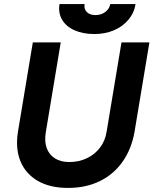

<svg xmlns="http://www.w3.org/2000/svg" viewBox="-20 -908 753 942"><path d="M314 14Q225 14 165.5 -20.5Q106 -55 80.5 -116.5Q55 -178 68 -261L141 -700H278L205 -261Q197 -215 209 -182Q221 -149 249.5 -131Q278 -113 320 -113Q367 -113 406 -131.5Q445 -150 470.5 -183.5Q496 -217 503 -261L576 -700H713L640 -261Q625 -176 581 -114Q537 -52 469 -19Q401 14 314 14ZM443 -741Q387 -741 345.5 -759.5Q304 -778 284.5 -811.5Q265 -845 272 -888H395Q391 -864 406 -849Q421 -834 448 -834Q477 -834 497 -849.5Q517 -865 521 -888H645Q638 -844 609.5 -810.5Q581 -777 538 -759Q495 -741 443 -741Z"/></svg>

Font: Figtree
Style: Bold Italic
Weight: 700
Italic angle: -9.5°
Foundry: Erik Kennedy
Version: Version 2.001;gftools[0.9.30]